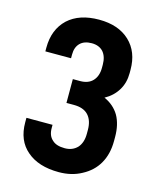

<svg xmlns="http://www.w3.org/2000/svg" viewBox="-108 -779 720 867"><g transform="rotate(15 252.0 -345.0)"><path d="M99.1 -36.1Q44.9 -82 44.9 -167V-188H167V-172.9Q167 -137.2 188 -119.1Q207 -100.1 247.1 -100.1Q283.7 -100.1 306.2 -124Q327.1 -147.9 327.1 -189V-207Q327.1 -251.5 304.2 -275.9Q281.7 -299.8 236.8 -299.8H202.1V-411.1H235.8Q274.4 -411.1 294.9 -433.1Q315.9 -455.6 315.9 -494.1V-508.8Q315.9 -546.9 296.9 -568.8Q277.3 -589.8 243.2 -589.8Q208 -589.8 189 -570.8Q169.9 -551.8 169.9 -517.1V-500H49.8V-517.1Q49.8 -602.5 103 -652.8Q155.8 -701.2 248 -701.2Q338.9 -701.2 391.1 -651.9Q442.9 -603 442.9 -519V-503.9Q442.9 -458 421.9 -423.8Q400.9 -388.7 361.8 -367.2Q407.2 -347.2 431.2 -307.1Q454.1 -266.6 454.1 -208V-189Q454.1 -127.9 428.2 -83Q403.3 -39.6 355 -14.2Q309.1 11.2 249 11.2Q153.3 11.2 99.1 -36.1Z"/></g></svg>

Font: D-DIN-PRO
Style: Bold
Weight: 700
Designer: Charles Nix
Foundry: Datto Inc.
Version: Version 1.000;hotconv 1.0.109;makeotfexe 2.5.65596